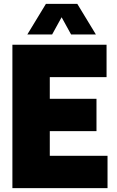

<svg xmlns="http://www.w3.org/2000/svg" viewBox="-20 -971 604 991"><path d="M44 0V-740H530V-573H237V-461H478V-294H237V-167H535V0ZM121 -793 217 -951H379L475 -793H347L298 -882L249 -793Z"/></svg>

Font: Encode Sans Condensed Condensed Black
Style: Regular
Weight: 900
Width: 3
Designer: Multiple Designers
Foundry: Impallari Type
Version: Version 3.000; ttfautohint (v1.8.3) -l 8 -r 50 -G 200 -x 14 